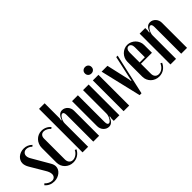

<svg xmlns="http://www.w3.org/2000/svg" viewBox="59 -1437 2185 2185"><g transform="rotate(-45 1151.0 -345.0)"><path d="M231 -448Q217 -463 199 -471Q181 -479 163 -479Q138 -479 122 -463.5Q106 -448 106 -424Q106 -399 124 -369L242 -165Q263 -131 263 -100Q263 -78 252.5 -58Q242 -38 223.5 -23Q205 -8 181 0.5Q157 9 130 9Q60 9 17 -42L32 -57Q51 -37 74 -26Q97 -15 118 -15Q141 -15 155.5 -30Q170 -45 170 -69Q170 -103 141 -149L41 -318Q17 -359 17 -394Q17 -417 27 -437Q37 -457 54.5 -472Q72 -487 95.5 -495.5Q119 -504 146 -504Q205 -504 247 -462Z M297 -362Q297 -392 307.5 -418Q318 -444 336 -463Q354 -482 378.5 -493Q403 -504 432 -504Q465 -504 494 -490.5Q523 -477 543 -452L526 -439Q511 -458 488.5 -469.5Q466 -481 445 -481Q419 -481 404.5 -464.5Q390 -448 390 -419V-85Q390 -53 406.5 -33.5Q423 -14 451 -14Q479 -14 506 -33Q533 -52 546 -81L565 -72Q546 -34 512 -12.5Q478 9 436 9Q406 9 381 -1.5Q356 -12 337 -30.5Q318 -49 307.5 -74Q297 -99 297 -128Z M681 -426Q707 -504 763 -504Q783 -504 799.5 -496Q816 -488 829 -474Q842 -460 849 -441.5Q856 -423 856 -402V1H762V-428Q762 -475 738 -475Q728 -475 717.5 -465.5Q707 -456 698.5 -441.5Q690 -427 684.5 -409.5Q679 -392 679 -375V1H589V-699H679V-457L674 -428Z M1092 -69Q1066 9 1010 9Q991 9 974 1Q957 -7 944 -21Q931 -35 924 -53.5Q917 -72 917 -93V-496H1011V-67Q1011 -20 1035 -20Q1045 -20 1055.5 -29.5Q1066 -39 1074.5 -53.5Q1083 -68 1088.5 -85.5Q1094 -103 1094 -120V-496H1184V-1H1094V-38L1099 -67Z M1243 -614Q1243 -637 1258 -651.5Q1273 -666 1296 -666Q1319 -666 1334 -651.5Q1349 -637 1349 -614Q1349 -591 1334 -576.5Q1319 -562 1296 -562Q1273 -562 1258 -576.5Q1243 -591 1243 -614ZM1341 -495V0H1251V-495Z M1539 0H1509L1392 -495H1486L1550 -213L1554 -184H1561L1565 -213L1627 -495H1650Z M1679 -367Q1679 -395 1689.5 -420Q1700 -445 1718.5 -464Q1737 -483 1761.5 -494Q1786 -505 1813 -505Q1840 -505 1865 -494Q1890 -483 1908.5 -464.5Q1927 -446 1938 -421Q1949 -396 1949 -368V-242H1772V-82Q1772 -51 1788.5 -32.5Q1805 -14 1833 -14Q1864 -14 1891 -34.5Q1918 -55 1932 -89L1951 -80Q1932 -38 1897.5 -14.5Q1863 9 1818 9Q1789 9 1763.5 -1.5Q1738 -12 1719.5 -30Q1701 -48 1690 -73Q1679 -98 1679 -127ZM1856 -263V-426Q1856 -452 1844.5 -468Q1833 -484 1814 -484Q1795 -484 1783.5 -468Q1772 -452 1772 -426V-263Z M2096 -426Q2110 -466 2129.5 -485Q2149 -504 2178 -504Q2198 -504 2214.5 -496Q2231 -488 2244 -474Q2257 -460 2264 -441.5Q2271 -423 2271 -402V1H2177V-428Q2177 -475 2153 -475Q2143 -475 2132.5 -465.5Q2122 -456 2113.5 -441.5Q2105 -427 2099.5 -409.5Q2094 -392 2094 -375V1H2004V-495H2094V-457L2090 -428Z"/></g></svg>

Font: Moniqa Narrow Heading
Style: Bold
Weight: 700
Width: 4
Designer: Rajesh Rajput
Foundry: Rajesh Rajput
Version: Version 1.000